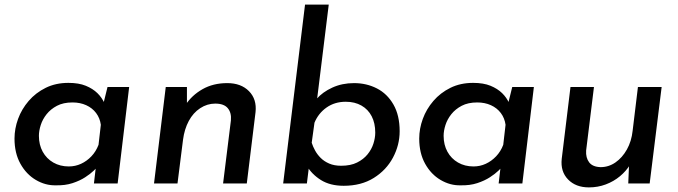

<svg xmlns="http://www.w3.org/2000/svg" viewBox="-20 -797 2947 834"><path d="M222 8Q177 9 135.5 -15.5Q94 -40 68.5 -86Q43 -132 43 -195Q43 -238 58.5 -280.5Q74 -323 104.5 -358.5Q135 -394 178.5 -415.5Q222 -437 277 -437Q322 -437 352.5 -424.5Q383 -412 403 -392.5Q423 -373 434 -348L425 -330L447 -419H541L491 0H388L400 -103L408 -77Q402 -70 387.5 -56Q373 -42 350 -27Q327 -12 295 -1.5Q263 9 222 8ZM279 -74Q307 -74 332 -85.5Q357 -97 377 -118Q397 -139 408 -168L418 -255Q414 -284 397.5 -306Q381 -328 354.5 -340Q328 -352 295 -352Q255 -352 227.5 -337.5Q200 -323 182.5 -301Q165 -279 157 -254Q149 -229 149 -207Q149 -168 165.5 -138Q182 -108 211.5 -91Q241 -74 279 -74Z M792 -419V-326L785 -340Q813 -383 859.5 -409.5Q906 -436 967 -436Q1027 -436 1061.5 -401Q1096 -366 1090 -310L1052 0H949L983 -274Q986 -307 969.5 -327Q953 -347 915 -347Q880 -347 849.5 -327Q819 -307 800 -271.5Q781 -236 775 -190L751 0H649L700 -419Z M1473 10Q1414 10 1374 -15Q1334 -40 1312 -78L1326 -105L1313 0H1210L1305 -777H1408L1353 -331L1355 -367Q1381 -397 1423.5 -416.5Q1466 -436 1518 -436Q1572 -436 1617 -413Q1662 -390 1689 -343Q1716 -296 1716 -227Q1716 -167 1687 -112.5Q1658 -58 1603.5 -24Q1549 10 1473 10ZM1462 -77Q1503 -77 1531 -91Q1559 -105 1576.5 -126.5Q1594 -148 1602 -173Q1610 -198 1610 -221Q1610 -262 1594.5 -292Q1579 -322 1550 -338.5Q1521 -355 1482 -355Q1434 -355 1398.5 -330Q1363 -305 1346 -264L1334 -177Q1339 -161 1348.5 -143.5Q1358 -126 1373 -111Q1388 -96 1410 -86.5Q1432 -77 1462 -77Z M1980 8Q1935 9 1893.5 -15.5Q1852 -40 1826.5 -86Q1801 -132 1801 -195Q1801 -238 1816.5 -280.5Q1832 -323 1862.5 -358.5Q1893 -394 1936.5 -415.5Q1980 -437 2035 -437Q2080 -437 2110.5 -424.5Q2141 -412 2161 -392.5Q2181 -373 2192 -348L2183 -330L2205 -419H2299L2249 0H2146L2158 -103L2166 -77Q2160 -70 2145.5 -56Q2131 -42 2108 -27Q2085 -12 2053 -1.5Q2021 9 1980 8ZM2037 -74Q2065 -74 2090 -85.5Q2115 -97 2135 -118Q2155 -139 2166 -168L2176 -255Q2172 -284 2155.5 -306Q2139 -328 2112.5 -340Q2086 -352 2053 -352Q2013 -352 1985.5 -337.5Q1958 -323 1940.5 -301Q1923 -279 1915 -254Q1907 -229 1907 -207Q1907 -168 1923.5 -138Q1940 -108 1969.5 -91Q1999 -74 2037 -74Z M2538 17Q2481 17 2447.5 -17.5Q2414 -52 2420 -107L2458 -419H2560L2526 -143Q2524 -112 2539 -92Q2554 -72 2589 -71Q2624 -71 2653.5 -91.5Q2683 -112 2703 -147.5Q2723 -183 2728 -229L2751 -419H2854L2802 0H2709L2713 -96L2717 -82Q2700 -54 2673 -31.5Q2646 -9 2611.5 4Q2577 17 2538 17Z"/></svg>

Font: Josefin Sans Medium
Style: Italic
Weight: 500
Italic angle: -7°
Designer: Santiago Orozco
Foundry: Typemade
Version: Version 2.000